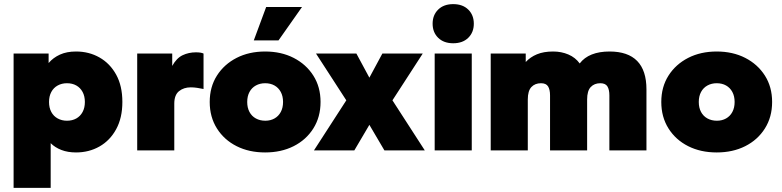

<svg xmlns="http://www.w3.org/2000/svg" viewBox="-20 -730 3794 932"><path d="M46 182V-470H216V-424Q238 -450 271 -465Q304 -480 349 -480Q412 -480 463 -451Q514 -422 544 -367.5Q574 -313 574 -235Q574 -158 544 -103Q514 -48 463 -19Q412 10 349 10Q309 10 278 -2Q247 -14 226 -35V182ZM305 -144Q331 -144 350.5 -155Q370 -166 381 -186.5Q392 -207 392 -235Q392 -263 381 -283.5Q370 -304 350.5 -315Q331 -326 305 -326Q280 -326 260 -315Q240 -304 229 -283.5Q218 -263 218 -235Q218 -207 229 -186.5Q240 -166 260 -155Q280 -144 305 -144Z M646 0V-470H816V-410Q837 -448 866.5 -462Q896 -476 931 -476Q944 -476 953 -474.5Q962 -473 968 -470V-298Q953 -301 937.5 -303.5Q922 -306 906 -306Q872 -306 849 -287.5Q826 -269 826 -227V0Z M1267 10Q1189 10 1128.5 -20.5Q1068 -51 1033 -106.5Q998 -162 998 -235Q998 -308 1033 -363Q1068 -418 1128.5 -449Q1189 -480 1267 -480Q1345 -480 1405.5 -449Q1466 -418 1501 -363Q1536 -308 1536 -235Q1536 -162 1501 -106.5Q1466 -51 1405.5 -20.5Q1345 10 1267 10ZM1268 -144Q1293 -144 1312.5 -155Q1332 -166 1343 -186.5Q1354 -207 1354 -235Q1354 -263 1343 -283.5Q1332 -304 1312.5 -315Q1293 -326 1267 -326Q1242 -326 1222 -315Q1202 -304 1191 -283.5Q1180 -263 1180 -235Q1180 -207 1191 -186.5Q1202 -166 1222 -155Q1242 -144 1268 -144ZM1212 -534 1272 -696H1446L1332 -534Z M1504 0 1661 -243 1514 -470H1710L1773 -353L1836 -470H2032L1885 -243L2042 0H1846L1773 -124L1700 0Z M2090 0V-470H2270V0ZM2180 -520Q2134 -520 2107 -546.5Q2080 -573 2080 -615Q2080 -657 2107 -683.5Q2134 -710 2180 -710Q2226 -710 2253 -683.5Q2280 -657 2280 -615Q2280 -573 2253 -546.5Q2226 -520 2180 -520Z M2362 0V-470H2532V-429Q2554 -453 2586.5 -466.5Q2619 -480 2665 -480Q2705 -480 2739 -465.5Q2773 -451 2794 -422Q2816 -451 2852.5 -465.5Q2889 -480 2939 -480Q3028 -480 3073 -434Q3118 -388 3118 -296V0H2938V-267Q2938 -295 2928.5 -310.5Q2919 -326 2894 -326Q2865 -326 2847.5 -307.5Q2830 -289 2830 -247V0H2650V-267Q2650 -295 2640.5 -310.5Q2631 -326 2606 -326Q2577 -326 2559.5 -307.5Q2542 -289 2542 -247V0Z M3459 10Q3381 10 3320.5 -20.5Q3260 -51 3225 -106.5Q3190 -162 3190 -235Q3190 -308 3225 -363Q3260 -418 3320.5 -449Q3381 -480 3459 -480Q3537 -480 3597.5 -449Q3658 -418 3693 -363Q3728 -308 3728 -235Q3728 -162 3693 -106.5Q3658 -51 3597.5 -20.5Q3537 10 3459 10ZM3460 -144Q3485 -144 3504.5 -155Q3524 -166 3535 -186.5Q3546 -207 3546 -235Q3546 -263 3535 -283.5Q3524 -304 3504.5 -315Q3485 -326 3459 -326Q3434 -326 3414 -315Q3394 -304 3383 -283.5Q3372 -263 3372 -235Q3372 -207 3383 -186.5Q3394 -166 3414 -155Q3434 -144 3460 -144Z"/></svg>

Font: Gantari Black
Style: Regular
Weight: 900
Version: Version 1.000